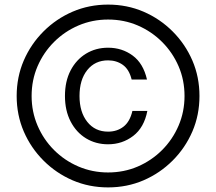

<svg xmlns="http://www.w3.org/2000/svg" viewBox="-20 -705 940 835"><path d="M450 110Q367.5 110 295.8 79.2Q224.2 48.3 169.2 -6.7Q114.2 -61.7 83.3 -133.3Q52.5 -205 52.5 -287.5Q52.5 -370 83.3 -441.7Q114.2 -513.3 169.2 -568.3Q224.2 -623.3 295.8 -654.2Q367.5 -685 450 -685Q532.5 -685 604.2 -654.2Q675.8 -623.3 730.8 -568.3Q785.8 -513.3 816.7 -441.7Q847.5 -370 847.5 -287.5Q847.5 -205 816.7 -133.3Q785.8 -61.7 730.8 -6.7Q675.8 48.3 604.2 79.2Q532.5 110 450 110ZM450 45Q519.2 45 579.2 19.2Q639.2 -6.7 685 -52.5Q730.8 -98.3 756.7 -158.8Q782.5 -219.2 782.5 -287.5Q782.5 -356.7 756.7 -416.7Q730.8 -476.7 685 -522.5Q639.2 -568.3 579.2 -594.2Q519.2 -620 450 -620Q381.7 -620 321.2 -594.2Q260.8 -568.3 215 -522.5Q169.2 -476.7 143.3 -416.7Q117.5 -356.7 117.5 -287.5Q117.5 -219.2 143.3 -158.8Q169.2 -98.3 215 -52.5Q260.8 -6.7 321.2 19.2Q381.7 45 450 45ZM450 -77.5Q396.7 -77.5 354.2 -103.3Q311.7 -129.2 287.1 -176.7Q262.5 -224.2 262.5 -287.5Q262.5 -351.7 287.1 -398.8Q311.7 -445.8 354.2 -471.7Q396.7 -497.5 450 -497.5Q510.8 -497.5 557.1 -463.3Q603.3 -429.2 619.2 -359.2H552.5Q541.7 -403.3 514.2 -422.9Q486.7 -442.5 450 -442.5Q393.3 -442.5 359.6 -400.4Q325.8 -358.3 325.8 -287.5Q325.8 -217.5 359.6 -175Q393.3 -132.5 450 -132.5Q489.2 -132.5 517.1 -154.2Q545 -175.8 555.8 -222.5H620.8Q606.7 -150 559.2 -113.8Q511.7 -77.5 450 -77.5Z"/></svg>

Font: Funnel Display Light Light
Style: Regular
Weight: 300
Version: Version 1.000